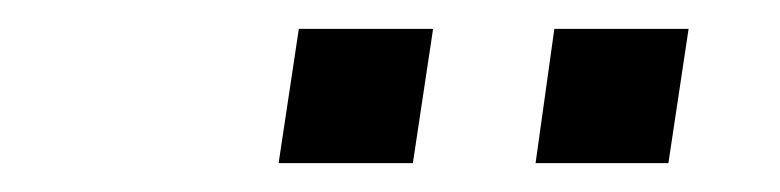

<svg xmlns="http://www.w3.org/2000/svg" viewBox="-20 -719 540 133"><path d="M351 -606 364 -699H457L443 -606ZM173 -606 187 -699H280L266 -606Z"/></svg>

Font: Nunito Sans 12pt Medium
Style: Italic
Weight: 500
Italic angle: -9°
Designer: Vernon Adams
Foundry: Vernon Adams
Version: Version 3.101;gftools[0.9.27]